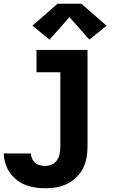

<svg xmlns="http://www.w3.org/2000/svg" viewBox="-34 -798 654 1031"><path d="M209 213Q182 213 155 209Q128 205 102.5 195Q77 185 55.5 168Q34 151 18.5 128.5Q3 106 -5 79.5Q-13 53 -14 26H132Q132 40 138 53.5Q144 67 155 76.5Q166 86 180.5 89.5Q195 93 209 93Q228 93 245 85Q262 77 272.5 61.5Q283 46 286.5 27.5Q290 9 290 -10V-410H162V-530H436V-10Q436 20 430.5 50Q425 80 411 107Q397 134 375 155Q353 176 326 189.5Q299 203 269 208Q239 213 209 213ZM232 -585 140 -660 275 -778H403L538 -660L446 -585L339 -706Z"/></svg>

Font: Iosevka Curly Heavy Extended
Style: Regular
Weight: 900
Width: 7
Monospace: yes
Designer: Belleve Invis
Foundry: Belleve Invis
Version: Version 11.1.0; ttfautohint (v1.8.3)